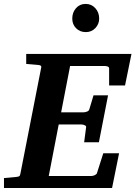

<svg xmlns="http://www.w3.org/2000/svg" viewBox="-35 -941 678 961"><path d="M-15.1 0V-49.8L44.9 -55.2Q56.2 -56.2 60.8 -58.8Q65.4 -61.5 66.9 -70.8L170.9 -601.1Q173.3 -609.9 168 -612.8Q162.6 -615.7 152.8 -616.2L96.2 -621.1V-670.9H623L590.8 -513.2H511.2V-598.1Q511.2 -605.5 503.7 -608.2Q496.1 -610.8 487.8 -610.8H315.9L271 -378.9H383.8Q391.6 -378.9 400.9 -382.6Q410.2 -386.2 412.1 -394L433.1 -463.9H505.9L460 -229H386.2L396 -304.2Q397.5 -310.1 389.2 -314Q380.9 -317.9 374 -317.9H258.8L209 -60.1H421.9Q429.7 -60.1 438.7 -64Q447.8 -67.9 450.2 -74.2L481.9 -173.8H561L525.9 0ZM461.4 -848.1Q461.4 -820.8 442.4 -800.5Q423.3 -780.3 394.5 -780.3Q365.2 -780.3 345.9 -799.6Q326.7 -818.8 326.7 -848.1Q326.7 -878.4 345.2 -899.9Q363.8 -921.4 393.6 -921.4Q422.9 -921.4 442.1 -900.1Q461.4 -878.9 461.4 -848.1Z"/></svg>

Font: Charis
Style: Bold Italic
Weight: 700
Italic angle: -11°
Designer: Walt Agee, Miriam Martin, Annie Olsen, Victor Gaultney, Lorna Priest, Alan Ward, Bob Hallissy, Martin Hosken, Sharon Cor
Foundry: SIL Global
Version: Version 7.000